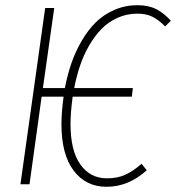

<svg xmlns="http://www.w3.org/2000/svg" viewBox="-20 -713 681 743"><path d="M511.2 -660.2Q470.7 -660.2 434.8 -644Q398.9 -627.9 372.6 -600.8Q346.2 -573.7 324.7 -536.4Q303.2 -499 289.6 -458.3Q275.9 -417.5 267.1 -372.1H494.1L490.2 -338.9H261.2Q252.9 -277.3 252.9 -232.9Q252.9 -129.9 291 -76.4Q329.1 -22.9 394 -22.9Q435.1 -22.9 465.6 -37.1Q496.1 -51.3 527.8 -79.1L547.9 -54.2Q477.5 9.8 392.1 9.8Q312 9.8 264.9 -53Q217.8 -115.7 217.8 -231.9Q217.8 -277.3 226.1 -338.9H141.1L94.2 0H59.1L154.8 -682.1H189.9L146 -372.1H231Q240.7 -422.9 256.3 -468.3Q272 -513.7 296.4 -555.4Q320.8 -597.2 351.3 -627.2Q381.8 -657.2 423.3 -675Q464.8 -692.9 512.2 -692.9Q554.7 -692.9 584.7 -677.5Q614.7 -662.1 641.1 -632.8L619.1 -610.8Q592.8 -637.2 568.8 -648.7Q544.9 -660.2 511.2 -660.2Z"/></svg>

Font: Fira Sans Compressed UltraLight
Style: Italic
Weight: 200
Width: 3
Italic angle: -8°
Designer: Carrois Corporate & Edenspiekermann AG
Foundry: Carrois Corporate GbR & Edenspiekermann AG
Version: Version 4.203;PS 004.203;hotconv 1.0.88;makeotf.lib2.5.64775